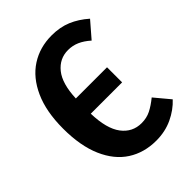

<svg xmlns="http://www.w3.org/2000/svg" viewBox="-208 -814 936 936"><g transform="rotate(-45 260.0 -346.0)"><path d="M513 -70Q478 -32 427 -8Q376 16 314 16Q231 16 168 -24.5Q105 -65 69.5 -146.5Q34 -228 34 -347Q34 -464 70.5 -545Q107 -626 170.5 -667Q234 -708 316 -708Q373 -708 418.5 -689Q464 -670 506 -633L436 -552Q408 -577 380.5 -589Q353 -601 322 -601Q263 -601 224.5 -553.5Q186 -506 182 -407H397V-303H181Q184 -197 222.5 -146Q261 -95 324 -95Q359 -95 387 -109Q415 -123 447 -149Z"/></g></svg>

Font: Fira Sans Condensed SemiBold
Style: Regular
Weight: 600
Width: 3
Designer: bBox Type GmbH & Carrois Corporate GbR & Edenspiekermann AG
Foundry: bBox Type GmbH & Carrois Corporate GbR & Edenspiekermann AG
Version: Version 4.301